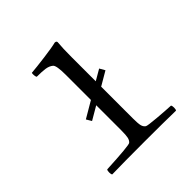

<svg xmlns="http://www.w3.org/2000/svg" viewBox="-182 -850 1004 1004"><g transform="rotate(-45 320.0 -348.0)"><path d="M433.1 -438 450.2 -408.2 373.5 -363.3V-128.9Q373.5 -91.3 377.4 -75.4Q381.3 -59.6 393.1 -51.8Q400.4 -47.4 463.1 -42Q525.9 -36.6 561.5 -35.2Q565.9 -30.8 565.9 -16.6Q565.9 -2.4 561.5 2Q475.6 0 330.6 0Q174.8 0 90.3 2Q85.9 -2.4 85.9 -16.4Q85.9 -30.3 90.3 -35.2Q256.8 -43.5 269 -51.8Q279.3 -60.1 283 -76.4Q286.6 -92.8 286.6 -128.9V-313L212.9 -270L195.8 -298.8L286.6 -352.1V-538.1Q286.6 -607.4 272.9 -618.7Q257.8 -631.3 234.4 -634.8Q210.9 -638.2 172.4 -638.2Q168.5 -642.1 167.5 -653.8Q166.5 -665.5 168.5 -670.9Q205.1 -673.8 272.2 -682.6Q339.4 -691.4 364.3 -698.2Q377.4 -698.2 377.4 -688Q373.5 -647.9 373.5 -583V-403.3Z"/></g></svg>

Font: Linux Libertine Mono
Style: Mono
Weight: 400
Designer: Philipp H. Poll
Foundry: Philipp H. Poll
Version: Version 5.1.7 ; ttfautohint (v0.9)